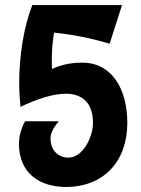

<svg xmlns="http://www.w3.org/2000/svg" viewBox="-20 -720 559 760"><path d="M306 -472C274 -472 230 -468 186 -447C185 -457 185 -467 185 -480C185 -518 188 -556 194 -591C268 -583 336 -570 414 -547L463 -700H221C163 -700 137 -700 110 -700H108C74 -615 56 -498 56 -391C56 -359 58 -327 61 -297C128 -329 191 -349 240 -349C305 -349 348 -314 348 -233C348 -180 310 -96 250 -96C218 -96 180 -118 180 -173C180 -199 200 -225 213 -240H79C62 -207 55 -178 55 -151C55 -35 136 20 241 20C391 20 484 -82 484 -233C484 -366 424 -472 306 -472Z"/></svg>

Font: Brassia
Style: Regular
Weight: 400
Designer: Ariel Martín Pérez
Foundry: Tunera Type Foundry
Version: Version 1.600;hotconv 1.0.109;makeotfexe 2.5.65596